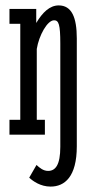

<svg xmlns="http://www.w3.org/2000/svg" viewBox="-20 -498 346 710"><path d="M203 45C203 112 185 134 158 134C140 134 127 123 115 112L88 159C102 172 130 192 167 192C219 192 264 156 264 43V-356C264 -434 245 -478 197 -478C164 -478 137 -452 114 -413V-465H15V-410H55V-55H15V0H146V-55H116V-317C124 -367 155 -423 180 -423C197 -423 203 -408 203 -337Z"/></svg>

Font: Stint Ultra Condensed
Style: Regular
Weight: 400
Width: 1
Designer: Astigmatic (AOETI)
Foundry: Astigmatic (AOETI)
Version: Version 1.000